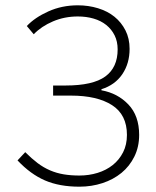

<svg xmlns="http://www.w3.org/2000/svg" viewBox="-20 -691 588 723"><path d="M279 12Q204 12 149.5 -11.5Q95 -35 46 -87L75 -118Q99 -94 121.5 -77Q144 -60 168.5 -49.5Q193 -39 220 -34.5Q247 -30 279 -30Q315 -30 347.5 -40Q380 -50 404.5 -69.5Q429 -89 443.5 -117.5Q458 -146 458 -183Q458 -259 402 -295Q346 -331 247 -331H180V-369H227Q330 -369 376.5 -403Q423 -437 423 -505Q423 -535 411.5 -558Q400 -581 380 -597Q360 -613 332.5 -621Q305 -629 273 -629Q223 -629 179.5 -610.5Q136 -592 107 -562L81 -593Q111 -625 162 -648Q213 -671 273 -671Q313 -671 349 -660Q385 -649 411 -628Q437 -607 452.5 -576.5Q468 -546 468 -507Q468 -452 440.5 -411.5Q413 -371 362 -355V-351Q423 -340 463.5 -297.5Q504 -255 504 -183Q504 -138 486 -101.5Q468 -65 437.5 -40Q407 -15 366 -1.5Q325 12 279 12Z"/></svg>

Font: hySource Sans Pro Light
Style: Regular
Weight: 300
Designer: Paul D. Hunt
Foundry: Adobe Systems Incorporated
Version: Version 2.021;PS 2.000;hotconv 1.0.86;makeotf.lib2.5.63406